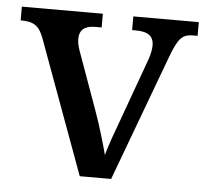

<svg xmlns="http://www.w3.org/2000/svg" viewBox="-44 -582 674 628"><g transform="rotate(5 293.0 -268.0)"><path d="M240 0H343L497 -414C521 -478 534 -491 570 -491H584V-536H369V-491H382C420 -491 440 -478 440 -447C440 -435 437 -418 431 -401L360 -205C344 -162 323 -105 316 -76C307 -111 289 -172 272 -219L204 -408C199 -422 196 -435 196 -447C196 -477 214 -491 248 -491H269V-536H3V-491C45 -491 64 -480 79 -439Z"/></g></svg>

Font: Noto Serif Thai Medium
Style: Regular
Weight: 500
Designer: Monotype Design Team
Foundry: Monotype Imaging Inc.
Version: Version 1.901;PS 001.901;hotconv 1.0.88;makeotf.lib2.5.64775